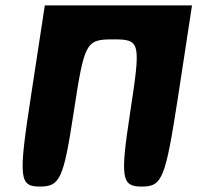

<svg xmlns="http://www.w3.org/2000/svg" viewBox="-20 -737 727 707"><path d="M94 -383C47 -79 51 -50 127 -50C201 -50 214 -79 251 -321C291 -583 296 -592 397 -592C498 -592 499 -583 459 -321C422 -79 428 -50 502 -50C578 -50 589 -79 636 -383L687 -717H145Z"/></svg>

Font: Hussar Skorodowane
Style: Ky
Weight: 700
Foundry: Cannot Into Space Fonts
Version: Version 0.892